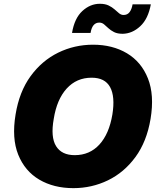

<svg xmlns="http://www.w3.org/2000/svg" viewBox="-20 -970 835 1000"><path d="M764.2 -350.9Q744.3 -232.2 685.4 -152Q626.4 -71.7 542.3 -30.9Q458.1 9.9 362.2 9.9Q259.9 9.9 184.7 -34.4Q109.4 -78.8 74.9 -164.4Q40.5 -250 61.1 -373.6Q80.3 -492.2 139.2 -573.2Q198.2 -654.1 283 -695.7Q367.9 -737.2 464.5 -737.2Q566.1 -737.2 641.2 -692.5Q716.3 -647.7 750.5 -561.4Q784.8 -475.1 764.2 -350.9ZM565.3 -373.6Q580.3 -467.3 553.4 -516.3Q526.6 -565.3 457.4 -565.3Q378.6 -565.3 327.2 -508.7Q275.9 -452.1 259.9 -350.9Q242.9 -256 272 -209Q301.1 -161.9 369.3 -161.9Q447.1 -161.9 497.7 -217.2Q548.3 -272.4 565.3 -373.6ZM451.7 -798.3H355.1Q367.9 -875 408.9 -912.6Q449.9 -950.3 500 -950.3Q527.7 -950.3 545.8 -941.4Q563.9 -932.5 576.7 -921.2Q589.5 -909.8 600.1 -900.9Q610.8 -892 623.6 -892Q643.8 -892 655 -907Q666.2 -921.9 670.5 -947.4H765.6Q751.8 -871.8 710.6 -833.5Q669.4 -795.1 619.3 -794Q591.6 -794 574 -802.9Q556.5 -811.8 544.4 -823.2Q532.3 -834.5 521.7 -843.4Q511 -852.3 497.2 -852.3Q460.2 -852.3 451.7 -798.3Z"/></svg>

Font: Inter UI Black
Style: Italic
Weight: 900
Italic angle: -9.39999°
Designer: Rasmus Andersson
Foundry: rsms
Version: 3.2;8d6f07862